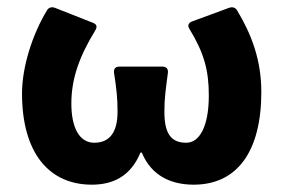

<svg xmlns="http://www.w3.org/2000/svg" viewBox="-20 -501 785 532"><path d="M41 -242.2C41 -78.1 115.2 10.7 234.4 10.7C292 10.7 341.8 -11.7 369.1 -78.1H373C400.4 -11.7 457 10.7 516.6 10.7C637.7 10.7 704.1 -82 704.1 -246.1C704.1 -335 676.8 -406.2 636.7 -472.7C631.8 -480.5 624 -482.4 615.2 -479.5L511.7 -441.4C502 -437.5 499 -429.7 504.9 -420.9C545.9 -353.5 558.6 -305.7 558.6 -236.3C558.6 -151.4 533.2 -105.5 496.1 -105.5C456.1 -105.5 435.5 -127.9 435.5 -191.4C435.5 -230.5 439.5 -254.9 445.3 -299.8C446.3 -310.5 440.4 -316.4 430.7 -316.4H310.5C299.8 -316.4 294.9 -310.5 295.9 -299.8C302.7 -254.9 305.7 -230.5 305.7 -191.4C305.7 -133.8 283.2 -105.5 241.2 -105.5C198.2 -105.5 177.7 -150.4 177.7 -213.9C177.7 -285.2 201.2 -346.7 244.1 -417C250 -426.8 248 -433.6 238.3 -437.5L131.8 -479.5C123 -482.4 115.2 -480.5 110.4 -472.7C69.3 -405.3 41 -314.5 41 -242.2Z"/></svg>

Font: Ed Sans Neue
Style: Bold
Weight: 700
Designer: Stephen Hutchings
Version: Version 1.004;PS 001.004;hotconv 1.0.88;makeotf.lib2.5.64775